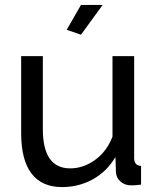

<svg xmlns="http://www.w3.org/2000/svg" viewBox="-20 -750 641 780"><path d="M309 -609 251 -629 309 -730H397ZM232 10Q150 10 108 -45Q66 -100 66 -209V-522H154V-226Q154 -66 265 -66Q319 -66 366.5 -100.5Q414 -135 437 -195V-522H525V-108Q525 -77 553 -76V0Q538 2 529.5 2.5Q521 3 513 3Q487 3 469.5 -12.5Q452 -28 451 -51L449 -112Q414 -53 357 -21.5Q300 10 232 10Z"/></svg>

Font: Raleway Medium Alt1
Style: Regular
Weight: 500
Designer: Matt McInerney, Pablo Impallari, Rodrigo Fuenzalida
Foundry: Matt McInerney, Pablo Impallari, Rodrigo Fuenzalida
Version: Version 3.000g; ttfautohint (v1.5) -l 8 -r 28 -G 28 -x 14 -D